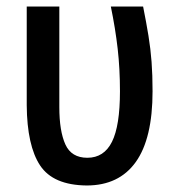

<svg xmlns="http://www.w3.org/2000/svg" viewBox="-20 -560 532 589"><path d="M246 9Q143 8 103 -52.5Q63 -113 62 -237V-540H162V-231Q162 -158 180.5 -117Q199 -76 248 -76Q299 -76 323.5 -125Q348 -174 348 -280Q348 -349 341 -410.5Q334 -472 320 -540H419Q429 -490 435.5 -450Q442 -410 445 -370Q448 -330 448 -280Q448 -135 396.5 -63Q345 9 246 9Z"/></svg>

Font: Avrile Sans Condensed Medium
Style: Regular
Weight: 500
Width: 3
Designer: Monotype Design Team
Foundry: Monotype Imaging Inc.
Version: Version 2.001;September 10, 2019;FontCreator 11.5.0.2425 64-